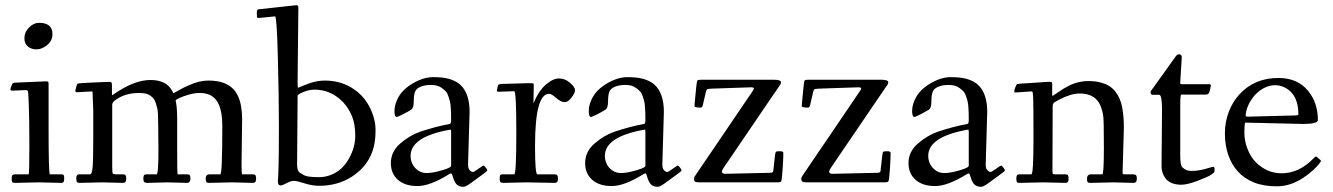

<svg xmlns="http://www.w3.org/2000/svg" viewBox="-20 -699 5130 739"><path d="M76.9 -352.1 29.1 -350.1Q20 -350.1 20 -353.9Q20 -357.7 23.8 -367.9Q27.6 -378.2 30.9 -379.6Q34.2 -381.1 43.9 -381.1L157 -386Q163.8 -386 165.4 -384.2Q167 -382.3 167 -377V-207Q167 -28.1 172.1 -28.1H215.1Q223.4 -28.1 225.2 -24.8Q227.1 -21.5 227.1 -12.3Q227.1 -3.2 224.9 0.9Q222.7 4.9 215.1 4.9L128.9 2.9L37.1 4.9Q28.8 4.9 26.9 1.2Q24.9 -2.4 24.9 -11.5Q24.9 -20.5 27.7 -24.3Q30.5 -28.1 40 -28.1H90.1Q93 -28.1 93 -134.9Q93 -241.7 90.9 -292.7Q88.9 -343.8 88 -346.6Q87.2 -349.4 85.4 -350.6Q83.3 -352.1 80.3 -352.1ZM84.7 -584.7Q105.2 -611.1 130.4 -611.1Q181.9 -611.1 181.9 -567.9Q181.9 -542.5 161.7 -525.8Q141.6 -509 120.7 -509Q99.9 -509 86.9 -520.4Q74 -531.7 74 -551.3Q74 -570.8 84.7 -584.7Z M335.4 -346.7Q335.4 -346.9 334.2 -346.9H330.8Q282.5 -344 276.1 -344Q269.8 -344 269.8 -350.1Q269.8 -351.1 273.2 -363.4Q276.6 -375.7 278.6 -377Q281.5 -378.9 338.7 -381.5Q396 -384 401.6 -384Q407.2 -384 409.1 -381.5Q410.9 -378.9 410.9 -370.1V-340.1Q410.9 -333.3 411.5 -332.6Q412.1 -332 415.8 -335Q496.1 -391.1 558.8 -391.1Q623.5 -391.1 644.8 -345.2Q647.2 -340.1 647.7 -340.1Q648.2 -340.1 656.5 -345.1Q664.8 -350.1 678.5 -357.3Q692.1 -364.5 708.7 -371.6Q748 -388.9 780.9 -388.9Q813.7 -388.9 835.8 -381.6Q857.9 -374.3 872.3 -361.6Q886.7 -348.9 895.8 -329.8Q911.9 -295.2 911.9 -240L909.7 -70.1Q909.7 -28.1 911.9 -28.1H951.7Q960.7 -28.1 963.3 -24.3Q965.8 -20.5 965.8 -11.8Q965.8 -3.2 963.1 0.9Q960.4 4.9 951.7 4.9L872.8 2.9L784.7 4.9Q776.4 4.9 774 1.1Q771.7 -2.7 771.7 -12Q771.7 -28.1 786.9 -28.1H827.9Q835.7 -28.1 835.7 -216.1Q835.7 -318.1 780.5 -336.4Q766.8 -341.1 747.7 -341.1Q728.5 -341.1 705.2 -334.4Q681.9 -327.6 668.8 -321Q655.8 -314.5 655.8 -313Q655.8 -311.5 657.5 -304.4Q661.9 -284.2 661.9 -236.1V-124Q661.9 -28.1 663.8 -28.1H699.7Q708.5 -28.1 710.7 -24.5Q712.9 -21 712.9 -12Q712.9 4.9 699.7 4.9L622.8 2.9L547.9 4.9Q537.8 4.9 534.8 1.2Q531.7 -2.4 531.7 -11.5Q531.7 -20.5 534.1 -24.3Q536.4 -28.1 544.7 -28.1H582.8Q589.8 -28.1 589.8 -122.1L588.9 -216.1Q588.9 -267.6 585.6 -281.1Q582.3 -294.7 579 -304.3Q575.7 -314 570.6 -319.9Q565.4 -325.9 558.3 -331.1Q545.4 -341.1 515.9 -341.1Q458.5 -341.1 421.9 -312Q411.9 -304.2 411.9 -295.9V-56.9Q411.9 -31.5 415 -30Q419.9 -28.1 427.7 -28.1H451.7Q460.7 -28.1 463.3 -24.3Q465.8 -20.5 465.8 -11.8Q465.8 -3.2 463.1 0.9Q460.4 4.9 451.7 4.9L372.8 2.9L285.9 4.9Q278.8 4.9 276.2 1.7Q273.7 -1.5 273.7 -14.8Q273.7 -28.1 284.7 -28.1H326.7Q333.7 -28.1 336.3 -53.7Q338.9 -79.3 338.9 -163.1V-272L336.2 -344.7Z M1038.6 -636 977.5 -629.9Q969.7 -629.9 969.1 -632.6Q968.5 -635.3 968.5 -649.2Q968.5 -663.1 974.6 -663.1L1120.6 -679Q1128.4 -679 1128.4 -670.9L1125.5 -389.9Q1125.5 -361.1 1126.7 -361.1Q1127.9 -361.1 1134.3 -363.9Q1140.6 -366.7 1150.8 -370.8Q1160.9 -375 1173.1 -379.2Q1202.1 -388.9 1230.5 -388.9Q1286.9 -388.9 1331.7 -362.3Q1376.5 -335.7 1401 -289.9Q1425.5 -244.1 1425.5 -197.3Q1425.5 -150.4 1413.8 -117.4Q1402.1 -84.5 1381.6 -60.3Q1361.1 -36.1 1333.7 -18.6Q1279.3 16.1 1208.5 16.1Q1181.4 16.1 1151.9 6.6Q1122.3 -2.9 1111 -2.9Q1099.6 -2.9 1083.1 6Q1066.7 14.9 1059.6 14.9Q1049.6 14.9 1049.6 -1Q1049.6 -2 1049.9 -7Q1050.3 -12 1050.9 -23.7Q1051.5 -35.4 1052 -54Q1053.5 -94.7 1053.5 -210.4Q1053.5 -326.2 1049.4 -481.1Q1045.4 -636 1038.6 -636ZM1125.5 -330.1 1123.5 -64Q1123.5 -41.3 1134.6 -33.8Q1145.8 -26.4 1153 -23.3Q1160.2 -20.3 1170.9 -19Q1188 -17.1 1209.7 -17.1Q1231.4 -17.1 1254.6 -26.2Q1277.8 -35.4 1294.7 -51.5Q1311.5 -67.6 1323.5 -89.4Q1347.4 -132.3 1347.4 -176.6Q1347.4 -220.9 1334.7 -251.8Q1322 -282.7 1301 -305.2Q1254.6 -354 1190.4 -354Q1170.7 -354 1148.1 -345Q1125.5 -335.9 1125.5 -330.1Z M1787.4 -268.1 1781.5 -64Q1781.5 -44.9 1795.2 -38.3Q1797.9 -37.1 1801 -37.1Q1804.2 -37.1 1821.7 -49.6Q1839.1 -62 1841.1 -62Q1843 -62 1849.2 -54.3Q1855.5 -46.6 1855.5 -43.8Q1855.5 -41 1848.8 -35.9Q1842 -30.8 1827 -19.8Q1812 -8.8 1792.2 5.6Q1772.5 20 1763.7 20Q1754.9 20 1748.7 17.6Q1742.4 15.1 1738.8 11.8Q1735.1 8.5 1731.8 2.9Q1728.5 -2.7 1727.1 -6.6Q1725.6 -10.5 1723.5 -17.1Q1721.4 -23.7 1720 -27.8Q1717.8 -34.4 1709.5 -29.1Q1635.3 17.1 1586.9 17.1Q1538.6 17.1 1511.5 -7Q1484.4 -31 1484.4 -71Q1484.4 -116 1521.5 -147.5Q1558.3 -178.7 1596.9 -191.9Q1658.4 -212.6 1711.4 -221.9Q1716.3 -222.9 1716.3 -237.5Q1716.3 -252.2 1716.1 -261.7Q1715.8 -271.2 1714.8 -286.3Q1713.9 -301.3 1711.5 -309.9Q1709.2 -318.6 1705.4 -330Q1701.7 -341.3 1695.3 -347.8Q1689 -354.2 1680.4 -360.4Q1664.6 -372.1 1640 -372.1Q1615.5 -372.1 1598.8 -365.1Q1582 -358.2 1577.3 -345.3Q1572.5 -332.5 1572.5 -308.1Q1572.5 -283.7 1562.9 -277.1Q1553.2 -270.5 1532.2 -259.8Q1511.2 -249 1507.3 -249Q1498.3 -249 1498.3 -270.6Q1498.3 -292.2 1508.1 -314.1Q1517.8 -335.9 1533.9 -351.7Q1550 -367.4 1570.3 -378.9Q1610.6 -402.1 1647.1 -402.1Q1683.6 -402.1 1706.8 -395.8Q1730 -389.4 1745.1 -378.1Q1760.3 -366.7 1769.8 -349.6Q1787.4 -318.4 1787.4 -268.1ZM1560.3 -99.1Q1560.3 -83 1567.3 -68.2Q1574.2 -53.5 1588.7 -43.2Q1603.3 -33 1621.7 -33Q1640.1 -33 1662.8 -38.6Q1716.3 -51.8 1716.3 -61V-191.9Q1716.3 -200 1714 -200Q1711.7 -200 1702.9 -198.2Q1560.3 -170.4 1560.3 -99.1Z M1899.4 -345.9Q1892.3 -345.9 1892.3 -348.4Q1892.3 -350.8 1893.1 -354.4Q1893.8 -357.9 1894.9 -362.1Q1896 -366.2 1896.7 -370.1Q1898.2 -376 1914.3 -376Q1997.8 -378.9 2014.5 -378.9Q2031.2 -378.9 2032.8 -377.8Q2034.4 -376.7 2034.4 -370.1L2033.4 -312V-305.2L2033.7 -301.3Q2033.7 -302.7 2037.4 -310.1Q2054 -349.9 2081.1 -373.4Q2108.2 -397 2131.7 -397Q2155.3 -397 2174.3 -380.1Q2193.4 -363.3 2193.4 -351.9Q2193.4 -340.6 2179.4 -323.2Q2165.5 -305.9 2155.3 -305.9Q2145 -305.9 2136.2 -310.9Q2127.4 -315.9 2120.8 -321.8Q2103.3 -337.9 2093.3 -337.9Q2039.3 -337.9 2039.3 -137Q2039.3 -28.1 2048.3 -28.1H2114.3Q2122.6 -28.1 2125 -24.3Q2127.4 -20.5 2127.4 -14Q2127.4 -7.6 2127.2 -5.4Q2127 -3.2 2125.7 -0.5Q2123.5 4.9 2114.3 4.9L2005.4 2.9L1916.3 4.9Q1908 4.9 1905.6 1.1Q1903.3 -2.7 1903.3 -9.6Q1903.3 -16.6 1903.6 -18.8Q1903.8 -21 1904.8 -23.4Q1906.5 -28.1 1915.3 -28.1H1959.2Q1967.3 -28.1 1967.3 -188Q1967.3 -347.9 1959.2 -347.9Z M2535.2 -268.1 2529.3 -64Q2529.3 -44.9 2543 -38.3Q2545.7 -37.1 2548.8 -37.1Q2552 -37.1 2569.5 -49.6Q2586.9 -62 2588.9 -62Q2590.8 -62 2597 -54.3Q2603.3 -46.6 2603.3 -43.8Q2603.3 -41 2596.6 -35.9Q2589.8 -30.8 2574.8 -19.8Q2559.8 -8.8 2540 5.6Q2520.3 20 2511.5 20Q2502.7 20 2496.5 17.6Q2490.2 15.1 2486.6 11.8Q2482.9 8.5 2479.6 2.9Q2476.3 -2.7 2474.9 -6.6Q2473.4 -10.5 2471.3 -17.1Q2469.2 -23.7 2467.8 -27.8Q2465.6 -34.4 2457.3 -29.1Q2383.1 17.1 2334.7 17.1Q2286.4 17.1 2259.3 -7Q2232.2 -31 2232.2 -71Q2232.2 -116 2269.3 -147.5Q2306.2 -178.7 2344.7 -191.9Q2406.2 -212.6 2459.2 -221.9Q2464.1 -222.9 2464.1 -237.5Q2464.1 -252.2 2463.9 -261.7Q2463.6 -271.2 2462.6 -286.3Q2461.7 -301.3 2459.4 -309.9Q2457 -318.6 2453.2 -330Q2449.5 -341.3 2443.1 -347.8Q2436.8 -354.2 2428.2 -360.4Q2412.4 -372.1 2387.8 -372.1Q2363.3 -372.1 2346.6 -365.1Q2329.8 -358.2 2325.1 -345.3Q2320.3 -332.5 2320.3 -308.1Q2320.3 -283.7 2310.7 -277.1Q2301 -270.5 2280 -259.8Q2259 -249 2255.1 -249Q2246.1 -249 2246.1 -270.6Q2246.1 -292.2 2255.9 -314.1Q2265.6 -335.9 2281.7 -351.7Q2297.9 -367.4 2318.1 -378.9Q2358.4 -402.1 2394.9 -402.1Q2431.4 -402.1 2454.6 -395.8Q2477.8 -389.4 2492.9 -378.1Q2508.1 -366.7 2517.6 -349.6Q2535.2 -318.4 2535.2 -268.1ZM2308.1 -99.1Q2308.1 -83 2315.1 -68.2Q2322 -53.5 2336.5 -43.2Q2351.1 -33 2369.5 -33Q2387.9 -33 2410.6 -38.6Q2464.1 -51.8 2464.1 -61V-191.9Q2464.1 -200 2461.8 -200Q2459.5 -200 2450.7 -198.2Q2308.1 -170.4 2308.1 -99.1Z M2995.1 -110.1Q2995.1 -92.3 2992.3 -47.9Q2989.5 -3.4 2986.2 -0.2Q2982.9 2.9 2971.2 2.9H2676Q2656.5 2.9 2653.8 -1.2Q2651.1 -5.4 2651.1 -11.5Q2651.1 -17.6 2662.1 -32L2875.2 -345.9Q2884 -358.2 2880.9 -360.6Q2877.7 -363 2872.1 -363L2721.2 -357.9Q2704.3 -357.2 2701.7 -355.5Q2699 -353.8 2696 -341.1L2686 -298.1Q2683.3 -285.6 2679.2 -285.2Q2675 -284.7 2672.1 -284.9Q2669.2 -285.2 2666.7 -285.4Q2664.3 -285.6 2663.2 -285.8Q2662.1 -285.9 2660.2 -286.1Q2658.2 -286.4 2657.2 -286.9Q2656.2 -287.4 2655.3 -287.8Q2653.1 -288.8 2653.1 -290.8Q2653.1 -292.7 2654.3 -306.6Q2657.2 -336.2 2659.5 -361.3Q2661.9 -386.5 2664.3 -389.3Q2666.7 -392.1 2678.2 -392.1H2959.2Q2986.1 -392.1 2986.1 -382.1Q2986.1 -376.7 2981.4 -370.5Q2976.8 -364.3 2976.1 -363L2765.1 -53Q2755.4 -38.3 2759.8 -34.2Q2764.2 -30 2769 -30L2943.1 -33.9Q2945.8 -33.9 2947.8 -34.3Q2949.7 -34.7 2951 -34.8Q2952.4 -34.9 2953.4 -36Q2954.3 -37.1 2955 -37.5Q2955.6 -37.8 2955.9 -39.7Q2956.3 -41.5 2956.5 -42Q2957 -44.4 2957 -48.1L2963.1 -102.1Q2964.6 -113 2967 -115Q2969.5 -116.9 2982.3 -116.9Q2995.1 -116.9 2995.1 -110.1Z M3408 -110.1Q3408 -92.3 3405.2 -47.9Q3402.3 -3.4 3399 -0.2Q3395.8 2.9 3384 2.9H3088.9Q3069.3 2.9 3066.7 -1.2Q3064 -5.4 3064 -11.5Q3064 -17.6 3075 -32L3288.1 -345.9Q3296.9 -358.2 3293.7 -360.6Q3290.5 -363 3284.9 -363L3134 -357.9Q3117.2 -357.2 3114.5 -355.5Q3111.8 -353.8 3108.9 -341.1L3098.9 -298.1Q3096.2 -285.6 3092 -285.2Q3087.9 -284.7 3085 -284.9Q3082 -285.2 3079.6 -285.4Q3077.1 -285.6 3076 -285.8Q3075 -285.9 3073 -286.1Q3071 -286.4 3070.1 -286.9Q3069.1 -287.4 3068.1 -287.8Q3065.9 -288.8 3065.9 -290.8Q3065.9 -292.7 3067.1 -306.6Q3070.1 -336.2 3072.4 -361.3Q3074.7 -386.5 3077.1 -389.3Q3079.6 -392.1 3091.1 -392.1H3372.1Q3398.9 -392.1 3398.9 -382.1Q3398.9 -376.7 3394.3 -370.5Q3389.6 -364.3 3388.9 -363L3178 -53Q3168.2 -38.3 3172.6 -34.2Q3177 -30 3181.9 -30L3356 -33.9Q3358.6 -33.9 3360.6 -34.3Q3362.5 -34.7 3363.9 -34.8Q3365.2 -34.9 3366.2 -36Q3367.2 -37.1 3367.8 -37.5Q3368.4 -37.8 3368.8 -39.7Q3369.1 -41.5 3369.4 -42Q3369.9 -44.4 3369.9 -48.1L3376 -102.1Q3377.4 -113 3379.9 -115Q3382.3 -116.9 3395.1 -116.9Q3408 -116.9 3408 -110.1Z M3779.8 -268.1 3773.9 -64Q3773.9 -44.9 3787.6 -38.3Q3790.3 -37.1 3793.5 -37.1Q3796.6 -37.1 3814.1 -49.6Q3831.5 -62 3833.5 -62Q3835.4 -62 3841.7 -54.3Q3847.9 -46.6 3847.9 -43.8Q3847.9 -41 3841.2 -35.9Q3834.5 -30.8 3819.5 -19.8Q3804.4 -8.8 3784.7 5.6Q3764.9 20 3756.1 20Q3747.3 20 3741.1 17.6Q3734.9 15.1 3731.2 11.8Q3727.5 8.5 3724.2 2.9Q3720.9 -2.7 3719.5 -6.6Q3718 -10.5 3715.9 -17.1Q3713.9 -23.7 3712.4 -27.8Q3710.2 -34.4 3701.9 -29.1Q3627.7 17.1 3579.3 17.1Q3531 17.1 3503.9 -7Q3476.8 -31 3476.8 -71Q3476.8 -116 3513.9 -147.5Q3550.8 -178.7 3589.4 -191.9Q3650.9 -212.6 3703.9 -221.9Q3708.7 -222.9 3708.7 -237.5Q3708.7 -252.2 3708.5 -261.7Q3708.3 -271.2 3707.3 -286.3Q3706.3 -301.3 3704 -309.9Q3701.7 -318.6 3697.9 -330Q3694.1 -341.3 3687.7 -347.8Q3681.4 -354.2 3672.9 -360.4Q3657 -372.1 3632.4 -372.1Q3607.9 -372.1 3591.2 -365.1Q3574.5 -358.2 3569.7 -345.3Q3564.9 -332.5 3564.9 -308.1Q3564.9 -283.7 3555.3 -277.1Q3545.7 -270.5 3524.7 -259.8Q3503.7 -249 3499.8 -249Q3490.7 -249 3490.7 -270.6Q3490.7 -292.2 3500.5 -314.1Q3510.3 -335.9 3526.4 -351.7Q3542.5 -367.4 3562.7 -378.9Q3603 -402.1 3639.5 -402.1Q3676 -402.1 3699.2 -395.8Q3722.4 -389.4 3737.5 -378.1Q3752.7 -366.7 3762.2 -349.6Q3779.8 -318.4 3779.8 -268.1ZM3552.7 -99.1Q3552.7 -83 3559.7 -68.2Q3566.7 -53.5 3581.2 -43.2Q3595.7 -33 3614.1 -33Q3632.6 -33 3655.3 -38.6Q3708.7 -51.8 3708.7 -61V-191.9Q3708.7 -200 3706.4 -200Q3704.1 -200 3695.3 -198.2Q3552.7 -170.4 3552.7 -99.1Z M3950.2 -347.2 3888.7 -343Q3883.8 -343 3883.8 -347.7Q3883.8 -352.3 3887.9 -362.9Q3892.1 -373.5 3894.2 -374.9Q3896.2 -376.2 3904.3 -376.8Q3912.4 -377.4 3956.9 -380.2Q4001.5 -383.1 4010.3 -383.8Q4019 -384.5 4020.8 -384.2Q4022.5 -383.8 4023.8 -383.9Q4025.1 -384 4026.1 -383.3Q4027.1 -382.6 4027.8 -382.4Q4028.6 -382.3 4028.9 -381.2Q4029.3 -380.1 4029.5 -379.6Q4029.8 -379.2 4029.8 -377.7V-335.9Q4029.8 -330.1 4031.1 -330.1Q4032.5 -330.1 4033.4 -330.8Q4034.4 -331.5 4035.4 -332.3Q4038.3 -334.5 4041.6 -336.5Q4044.9 -338.6 4056.2 -346.2Q4067.4 -353.8 4074 -357.9Q4080.6 -362.1 4092.9 -368.4Q4105.2 -374.8 4115.7 -378.2Q4142.3 -387 4168.3 -387Q4194.3 -387 4214.2 -382Q4234.1 -377 4248.2 -368.5Q4262.2 -360.1 4272.6 -346.8Q4283 -333.5 4289.3 -319Q4295.7 -304.4 4299.3 -285.2Q4305.7 -252 4305.7 -207L4300.8 -37.1Q4300.8 -30.3 4301.8 -29.2Q4302.7 -28.1 4308.8 -28.1H4338.9Q4348.6 -28.1 4352.2 -24.8Q4355.7 -21.5 4355.7 -12.6Q4355.7 -3.7 4353 0.6Q4350.3 4.9 4340.8 4.9L4265.9 2.9L4178.7 4.9Q4168.2 4.9 4166 2Q4163.8 -1 4163.8 -11Q4163.8 -28.1 4179.7 -28.1H4222.7Q4228.8 -28.1 4228.8 -131.5Q4228.8 -234.9 4226.3 -252.9Q4223.9 -271 4217.5 -287.6Q4211.2 -304.2 4200.9 -315.2Q4178.7 -339.1 4135.7 -339.1Q4102.5 -339.1 4058.3 -316.4Q4037.6 -305.7 4034.7 -301.6Q4031.7 -297.6 4031.7 -291L4030.8 -43.9Q4030.8 -32.2 4032.2 -30.2Q4033.7 -28.1 4040.8 -28.1H4078.9Q4088.4 -28.1 4090.6 -24.5Q4092.8 -21 4092.8 -14.3Q4092.8 -7.6 4092.5 -5.4Q4092.3 -3.2 4091.3 -0.5Q4089.1 4.9 4079.8 4.9L3995.8 2.9L3904.8 4.9Q3895.3 4.9 3893.8 1.5Q3891.8 -3.4 3891.8 -12Q3891.8 -20.5 3894.2 -24.3Q3896.5 -28.1 3904.8 -28.1H3949.7Q3957.8 -28.1 3957.8 -166.5Q3957.8 -304.9 3956.7 -322.1Q3955.6 -339.4 3955.1 -341.6Q3954.6 -343.8 3954.1 -345Q3952.9 -347.2 3950.2 -347.2Z M4452.6 -275.9Q4452.6 -334 4441.7 -334H4416.7Q4408.7 -334 4408.7 -344Q4408.7 -349.1 4413.6 -354L4504.6 -481Q4510.5 -490 4517.6 -490Q4528.6 -490 4528.6 -478L4522.7 -382.1Q4522.7 -376.7 4523.7 -375.9Q4524.7 -375 4530.8 -375H4633.8Q4640.6 -375 4640.6 -368.9Q4640.6 -367.7 4637.7 -355.1Q4634.8 -342.5 4631.5 -338.7Q4628.2 -335 4621.6 -335H4526.6Q4522.7 -335 4522.7 -292V-100.1Q4522.7 -63.5 4530.3 -55.7Q4544.4 -41 4564.6 -41Q4584.7 -41 4602.9 -44.9Q4621.1 -48.8 4633.7 -52.9Q4646.2 -56.9 4650.5 -56.9Q4654.8 -56.9 4654.8 -47.5Q4654.8 -38.1 4653.9 -36.5Q4653.1 -34.9 4642.3 -27Q4631.6 -19 4590.7 -3.5Q4549.8 12 4527.3 12Q4504.9 12 4489.6 5.4Q4474.4 -1.2 4466.1 -12.2Q4450.7 -32.7 4450.7 -59.1Z M4995.6 -221.9 4772.5 -227.1Q4769.5 -219.7 4769.5 -188.2Q4769.5 -156.7 4781.7 -125.5Q4793.9 -94.2 4814 -74.2Q4856.7 -32 4912.6 -32Q4980.7 -32 5036.6 -90.3Q5043.2 -96.9 5044.9 -96.9Q5046.6 -96.9 5055.5 -89.2Q5064.5 -81.5 5064.5 -79.6Q5064.5 -77.6 5056.5 -67.5Q5048.6 -57.4 5032.6 -42.8Q5016.6 -28.3 4996.1 -14.6Q4946.8 18.1 4894.9 18.1Q4843 18.1 4805.9 3.1Q4768.8 -12 4744.5 -38.9Q4720.2 -65.9 4707.4 -103.1Q4694.6 -140.4 4694.6 -185.1Q4694.6 -229.7 4709.7 -269Q4724.9 -308.3 4751.5 -336.9Q4809.3 -398.9 4900.4 -398.9Q4974.4 -398.9 5014.6 -349.6Q5052.5 -303.2 5052.5 -237.1Q5052.5 -221.9 4995.6 -221.9ZM4955.1 -254.4Q4977.5 -254.4 4977.5 -258.1Q4977.5 -329.8 4933.1 -357.7Q4911.6 -371.1 4888.5 -371.1Q4865.5 -371.1 4844.4 -359.9Q4823.2 -348.6 4808.6 -331.3Q4777.3 -293.9 4774.4 -254.9Q4774.4 -250 4783.4 -250Z"/></svg>

Font: Fanwood Text
Style: Regular
Weight: 400
Version: Version 1.1001